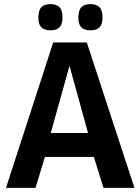

<svg xmlns="http://www.w3.org/2000/svg" viewBox="-20 -911 680 931"><path d="M9 0 238 -705H401L632 0H482L435 -150H198L152 0ZM226 -266H407L317 -592ZM418 -764Q389 -764 374.5 -778.5Q360 -793 360 -826Q360 -861 374.5 -876Q389 -891 418 -891Q448 -891 462.5 -876Q477 -861 477 -826Q477 -793 462.5 -778.5Q448 -764 418 -764ZM225 -764Q195 -764 180.5 -778.5Q166 -793 166 -826Q166 -861 180.5 -876Q195 -891 225 -891Q254 -891 268.5 -876Q283 -861 283 -826Q283 -793 268.5 -778.5Q254 -764 225 -764Z"/></svg>

Font: Georama SemiBold
Style: Regular
Weight: 600
Designer: Jean-Baptiste Levee
Foundry: Production Type
Version: Version 1.000